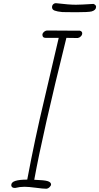

<svg xmlns="http://www.w3.org/2000/svg" viewBox="-20 -1147 609 1177"><path d="M200 4Q154 -2 130 -2Q101 -2 74 5H69Q59 5 54 0Q49 -5 49 -12Q49 -30 74 -38Q99 -46 147 -46Q194 -297 252 -539L299 -740Q334 -889 340 -915H259Q240 -915 240 -934Q240 -943 249.5 -951.5Q259 -960 271 -960Q395 -960 426 -959H469Q484 -955 484 -943Q484 -933 476 -924.5Q468 -916 457 -914Q422 -914 407.5 -914.5Q393 -915 387 -915Q241 -327 190 -45Q252 -43 272.5 -36.5Q293 -30 293 -16Q293 -9 284 0Q275 9 264 10Q244 10 200 4ZM299 -1103Q299 -1115 307.5 -1122Q316 -1129 328 -1127Q403 -1118 445 -1118Q475 -1118 553 -1123Q569 -1117 569 -1105Q569 -1085 542 -1077Q522 -1072 446 -1072L362 -1073Q331 -1076 315 -1082Q299 -1088 299 -1103Z"/></svg>

Font: Bad Script
Style: Regular
Weight: 400
Italic angle: -10°
Designer: Roman Shchyukin (Gaslight Type Foundry), Cyreal (Charset Expansion)
Foundry: Gaslight
Version: Version 2.000